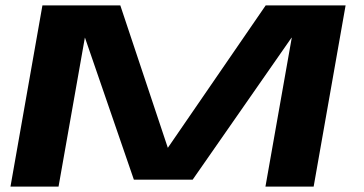

<svg xmlns="http://www.w3.org/2000/svg" viewBox="-20 -695 1354 715"><path d="M19 0 138 -675H428L605 -144.5L969.5 -675H1267L1148 0H968.5L1066.5 -554.5H1065.5L697.5 -26H478.5L296.5 -554.5H296L198 0Z"/></svg>

Font: Anybody UltraExpanded SemiBold
Style: Italic
Weight: 600
Width: 9
Italic angle: -10°
Designer: Tyler Finck
Foundry: Etcetera Type Company
Version: Version 1.010; ttfautohint (v1.8.3) -l 8 -r 50 -G 200 -x 14 